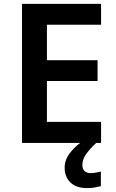

<svg xmlns="http://www.w3.org/2000/svg" viewBox="-20 -734 598 986"><path d="M499 0H93V-714H499V-607H221V-425H481V-318H221V-108H499ZM403 113Q403 134 414.5 144.5Q426 155 445 155Q461 155 474.5 152Q488 149 498 147V222Q482 226 465.5 229Q449 232 427 232Q372 232 342 203.5Q312 175 312 127Q312 84 343.5 46Q375 8 415 -16L474 0Q440 32 421.5 58.5Q403 85 403 113Z"/></svg>

Font: Noto Sans Malayalam SemiBold
Style: Regular
Weight: 600
Designer: Jelle Bosma - Monotype Design Team
Foundry: Monotype Imaging Inc.
Version: Version 2.104; ttfautohint (v1.8.4.7-5d5b)